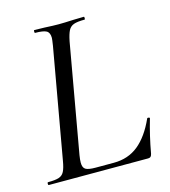

<svg xmlns="http://www.w3.org/2000/svg" viewBox="-97 -703 693 782"><g transform="rotate(-15 249.5 -312.5)"><path d="M443 -4Q439 0 432 0H13Q10 0 10 -6Q10 -12 13 -12Q44 -12 59 -17Q74 -22 81.5 -36.5Q89 -51 94 -81L176 -544Q180 -570 180 -576Q180 -598 167 -605.5Q154 -613 119 -613Q117 -613 117 -619Q117 -625 119 -625L162 -624Q198 -622 221 -622Q244 -622 284 -624L328 -625Q330 -625 330 -619Q330 -613 328 -613Q297 -613 282 -607.5Q267 -602 259.5 -587.5Q252 -573 246 -543L165 -85Q162 -67 162 -54Q162 -33 173.5 -26Q185 -19 215 -19H292Q353 -19 396 -54Q439 -89 470 -158Q471 -161 476.5 -160Q482 -159 481 -156Q461 -88 448 -15Q446 -7 443 -4Z"/></g></svg>

Font: CormorantInfant-MediumItalic
Style: Italic
Weight: 500
Italic angle: -10°
Designer: Christian Thalmann (Catharsis Fonts)
Foundry: Catharsis Fonts
Version: Version 3.303